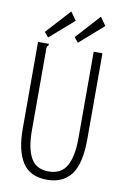

<svg xmlns="http://www.w3.org/2000/svg" viewBox="-90 -844 580 907"><g transform="rotate(10 200.0 -390.5)"><path d="M201 11Q120 11 83.5 -45Q47 -101 47 -207V-623H99V-616Q93 -612 91.5 -605Q90 -598 91 -582V-206Q91 -120 116.5 -74.5Q142 -29 202 -29Q262 -29 288 -74.5Q314 -120 314 -209V-623H356V-210Q356 -93 316.5 -41Q277 11 201 11ZM233 -652 213 -675 319 -792 347 -752ZM90 -652 70 -675 177 -792 205 -752Z"/></g></svg>

Font: Inconsolata Condensed Light
Style: Regular
Weight: 300
Width: 3
Monospace: yes
Designer: Raph Levien, Cyreal, Brenton Simpson
Foundry: Raph Levien, Cyreal, Google
Version: Version 3.001; ttfautohint (v1.8.2.53-6de2)